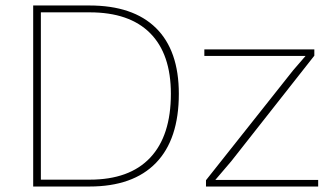

<svg xmlns="http://www.w3.org/2000/svg" viewBox="-20 -680 1213 700"><path d="M306 -660Q465 -660 548.5 -578Q632 -496 632 -338Q632 -172 548.5 -86Q465 0 306 0H101V-660ZM307 -25Q452 -25 527.5 -105Q603 -185 603 -338Q603 -483 527.5 -559Q452 -635 307 -635H129V-25ZM731 0V-23L1049 -424L1094 -476H1022H725V-500H1126V-477L823 -92L765 -24H850H1140V0Z"/></svg>

Font: Work Sans ExtraLight
Style: Regular
Weight: 200
Designer: Wei Huang
Foundry: Wei Huang
Version: Version 2.010; ttfautohint (v1.8.3)